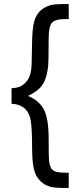

<svg xmlns="http://www.w3.org/2000/svg" viewBox="-20 -750 391 947"><path d="M37 -315Q66 -316 85 -326Q109 -340 121.5 -364Q134 -388 136 -432Q137 -454 138 -532Q139 -610 148.5 -643.5Q158 -677 178.5 -696.5Q199 -716 231 -725Q250 -730 292 -730H319V-656H304Q253 -656 236.5 -638Q220 -620 220 -559Q220 -449 217 -419Q210 -361 188 -330Q166 -299 118 -277Q172 -255 196 -210.5Q220 -166 220 -64Q220 27 222 43Q225 69 234 82Q241 92 256 97Q271 102 319 102V177H292Q243 177 221 169Q188 157 168 130.5Q148 104 143 60Q138 29 138 -56Q137 -142 127.5 -173Q118 -204 95 -220.5Q72 -237 37 -238Z"/></svg>

Font: Gardens CM
Style: Regular
Weight: 400
Designer: Created by: Aleksander Shevchuk, 2010. Modifed by: Daren Olsen, 2020.
Foundry: High-Logic / FontCreator v.13.0.0 build 2663 (64-bit)
Version: Version 3.003 Ukrainian, initial release